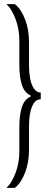

<svg xmlns="http://www.w3.org/2000/svg" viewBox="-20 -763 234 933"><path d="M11 150Q26 136 37 117Q48 98 56.5 75Q65 52 69.5 26Q74 0 74 -28V-147Q74 -204 86.5 -242.5Q99 -281 129 -294V-299Q99 -312 86.5 -350.5Q74 -389 74 -447V-566Q74 -593 69.5 -619Q65 -645 56.5 -668Q48 -691 37 -710Q26 -729 11 -743H52Q68 -731 80.5 -711.5Q93 -692 102.5 -667Q112 -642 116.5 -614.5Q121 -587 121 -558V-440Q121 -410 126.5 -381Q132 -352 144.5 -333Q157 -314 178 -313V-281Q156 -280 144 -261Q132 -242 126.5 -213.5Q121 -185 121 -153V-35Q121 -7 116.5 21Q112 49 102.5 74Q93 99 80.5 118.5Q68 138 52 150Z"/></svg>

Font: Saira UltraCondensed Light
Style: Regular
Weight: 300
Width: 1
Designer: Hector Gatti with collaboration of the Omnibus-Type team
Foundry: Omnibus-Type
Version: Version 1.101